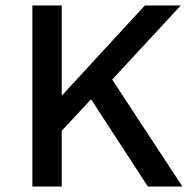

<svg xmlns="http://www.w3.org/2000/svg" viewBox="-20 -680 707 700"><path d="M519 0 312 -318 205 -203V0H98V-660H205V-331L508 -660H639L389 -390L645 0Z"/></svg>

Font: Elaine Sans Medium
Style: Regular
Weight: 500
Designer: Wei Huang
Foundry: Wei Huang
Version: Version 2.001;December 24, 2019;FontCreator 12.0.0.2547 64-b